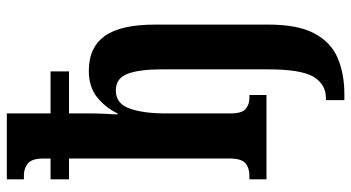

<svg xmlns="http://www.w3.org/2000/svg" viewBox="-253 -547 1028 562"><g transform="rotate(-90 261.0 -266.0)"><path d="M249 228V174H255Q295 174 317 138Q339 102 339 4V-306Q339 -372 326 -406.5Q313 -441 277 -441Q239 -441 224.5 -401Q210 -361 210 -295V-106Q210 -72 223 -61Q236 -50 255 -50H264V0H17V-50H29Q50 -50 64 -61.5Q78 -73 78 -108V-578H17V-632H78V-653Q78 -686 64 -698Q50 -710 29 -710H17V-760H210V-632H333V-578H210V-521Q210 -497 209 -473.5Q208 -450 207 -436H210Q227 -471 257 -495.5Q287 -520 335 -520Q403 -520 436.5 -473.5Q470 -427 470 -326V6Q470 92 444 140.5Q418 189 372 208.5Q326 228 266 228Z"/></g></svg>

Font: Noto Serif ExtraCondensed
Style: Bold
Weight: 700
Width: 2
Designer: Monotype Design Team
Foundry: Monotype Imaging Inc.
Version: Version 2.014; ttfautohint (v1.8.4.7-5d5b)